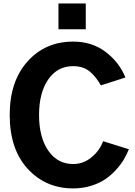

<svg xmlns="http://www.w3.org/2000/svg" viewBox="-20 -1054 770 1092"><path d="M35.2 -400.4Q35.2 -590.8 136.2 -704.1Q237.3 -817.4 396.5 -817.4Q502.9 -817.4 580.1 -759.3Q657.2 -701.2 693.4 -613.3L553.7 -568.4Q526.4 -617.2 490.2 -647.5Q454.1 -677.7 395.5 -677.7Q306.6 -677.7 254.4 -602.1Q202.1 -526.4 202.1 -400.4Q202.1 -272.5 254.9 -196.8Q307.6 -121.1 395.5 -121.1Q454.1 -121.1 500.5 -159.2Q546.9 -197.3 566.4 -251L712.9 -205.1Q701.2 -175.8 684.6 -147.5Q668 -119.1 640.1 -88.4Q612.3 -57.6 578.6 -34.7Q544.9 -11.7 497.6 2.9Q450.2 17.6 396.5 17.6Q240.2 17.6 137.7 -93.8Q35.2 -205.1 35.2 -400.4ZM312.5 -887.7V-1034.2H467.8V-887.7Z"/></svg>

Font: Gothic A1 Black
Style: Regular
Weight: 900
Version: Version 2.50